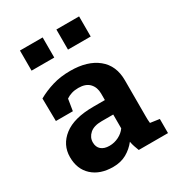

<svg xmlns="http://www.w3.org/2000/svg" viewBox="-183 -878 928 1005"><g transform="rotate(-30 281.5 -376.0)"><path d="M207.5 10.3Q128.9 10.3 82.5 -32Q36.1 -74.2 36.1 -147Q36.1 -221.2 96.4 -268.1Q156.7 -314.9 273.9 -314.9H343.8V-354Q343.8 -392.1 321.5 -415.8Q299.3 -439.5 254.9 -439.5Q231.9 -439.5 213.6 -433.8Q195.3 -428.2 180.7 -418L169.4 -348.1H66.9L64.9 -485.4Q106.4 -508.8 154.8 -523.4Q203.1 -538.1 262.7 -538.1Q366.2 -538.1 426.3 -489.7Q486.3 -441.4 486.3 -352.5V-134.8Q486.3 -124 486.6 -113.8Q486.8 -103.5 488.3 -93.3L543.5 -85.4V0H366.7Q361.3 -13.7 356 -29.3Q350.6 -44.9 348.1 -60.5Q322.8 -28.3 288.3 -9Q253.9 10.3 207.5 10.3ZM245.6 -95.2Q275.4 -95.2 302 -108.6Q328.6 -122.1 343.8 -144V-227.5H273.4Q226.6 -227.5 202.4 -206.1Q178.2 -184.6 178.2 -154.3Q178.2 -126 196 -110.6Q213.9 -95.2 245.6 -95.2ZM308.6 -640.1V-761.7H445.8V-640.1ZM88.4 -640.1V-761.7H225.6V-640.1Z"/></g></svg>

Font: Roboto Slab
Style: Bold
Weight: 700
Designer: Google
Version: Version 2.000; ttfautohint (v1.8.1.43-b0c9)